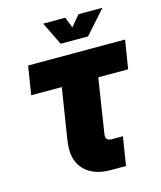

<svg xmlns="http://www.w3.org/2000/svg" viewBox="-131 -1003 921 1098"><g transform="rotate(-15 329.5 -454.5)"><path d="M387 0Q293 0 240 -47.5Q187 -95 187 -177Q187 -190 188.5 -204Q190 -218 192 -232L239 -531H58L85 -700H659L632 -531H455L408 -228Q407 -220 405.5 -212Q404 -204 404 -197Q404 -183 413 -176Q422 -169 437 -169H504L477 0ZM297 -772 230 -909H361L386 -845L439 -909H581L459 -772Z"/></g></svg>

Font: MuseoModerno Black
Style: Italic
Weight: 900
Italic angle: -9°
Designer: Pablo Cosgaya, Héctor Gatti, Marcela Romero, and the Authors of The MuseoModerno Project.
Foundry: Omnibus-Type Team
Version: Version 1.003